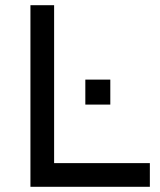

<svg xmlns="http://www.w3.org/2000/svg" viewBox="-20 -718 616 738"><path d="M556 -91V0H97V-698H188V-91ZM308 -316V-412H404V-316Z"/></svg>

Font: Varela
Style: Regular
Weight: 400
Designer: Joe Prince
Foundry: Joe Prince
Version: Version 1.000